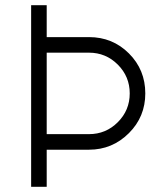

<svg xmlns="http://www.w3.org/2000/svg" viewBox="-20 -721 609 740"><path d="M100 -701V-1H160V-144H323Q413 -144 477 -208Q540 -271 540 -361Q540 -452 477 -515Q414 -578 323 -578H160V-701ZM160 -518H323Q388 -518 434 -472Q480 -426 480 -361Q480 -296 434 -250Q388 -204 323 -204H160Z"/></svg>

Font: Unageo
Style: Light
Weight: 300
Designer: Richard Sepsi
Foundry: Richard Sepsi
Version: Version 2.000